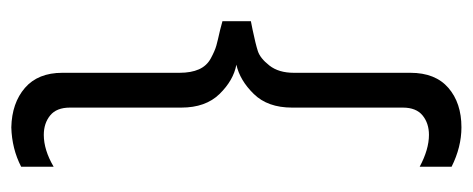

<svg xmlns="http://www.w3.org/2000/svg" viewBox="-262 -496 816 331"><g transform="rotate(90 145.5 -331.0)"><path d="M92 -331Q119 -326 142.5 -302Q166 -278 166 -236V-44Q166 -21 179.5 -10Q193 1 213 1Q239 1 268 -16V40Q237 56 200 57Q158 56 132 33.5Q106 11 106 -31V-233Q106 -253 100 -266.5Q94 -280 81 -287Q68 -294 59 -296.5Q50 -299 32 -303L17 -307V-356L32 -359Q56 -364 68.5 -368Q81 -372 93.5 -388Q106 -404 106 -430V-631Q106 -674 132 -696.5Q158 -719 200 -719Q234 -719 268 -702V-647Q238 -663 213 -663Q193 -663 179.5 -652Q166 -641 166 -618V-427Q166 -385 142.5 -361Q119 -337 92 -331Z"/></g></svg>

Font: Roundo
Style: Regular
Weight: 400
Designer: Namrata Goyal (Gurmukhi), Shiva Nallaperumal (Latin)
Foundry: Indian Type Foundry
Version: Version 1.000;PS 1.0;hotconv 1.0.88;makeotf.lib2.5.647800